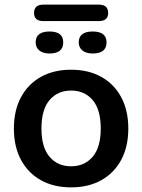

<svg xmlns="http://www.w3.org/2000/svg" viewBox="-20 -799 614 829"><path d="M287 10Q212 10 156.5 -21Q101 -52 70.5 -109Q40 -166 40 -244Q40 -322 70.5 -379Q101 -436 156.5 -467Q212 -498 287 -498Q362 -498 417.5 -467Q473 -436 503.5 -379Q534 -322 534 -244Q534 -166 503.5 -109Q473 -52 417.5 -21Q362 10 287 10ZM287 -81Q345 -81 380 -122Q415 -163 415 -244Q415 -326 380 -367Q345 -408 287 -408Q229 -408 194 -367Q159 -326 159 -244Q159 -163 194 -122Q229 -81 287 -81ZM167 -708Q127 -708 127 -743Q127 -779 167 -779H407Q447 -779 447 -743Q447 -708 407 -708ZM194 -568Q166 -568 150 -581Q134 -594 134 -616Q134 -663 194 -663Q253 -663 253 -616Q253 -568 194 -568ZM380 -568Q352 -568 336 -581Q320 -594 320 -616Q320 -663 380 -663Q440 -663 440 -616Q440 -568 380 -568Z"/></svg>

Font: Chiron GoRound TC M
Style: Regular
Weight: 500
Designer: Ryoko NISHIZUKA 西塚涼子 (kana, bopomofo & ideographs); Paul D. Hunt (Latin, Greek & Cyrillic); Sandoll Communications 산돌커뮤니
Foundry: Adobe
Version: Version 1.000;hotconv 1.1.1;makeotfexe 2.6.0